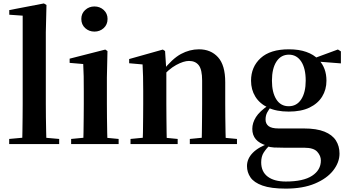

<svg xmlns="http://www.w3.org/2000/svg" viewBox="-20 -839 2025 1118"><path d="M33.5 0V-29.9L145.2 -40.2H208L324.6 -29.9V0ZM109.1 0Q110.1 -35.1 110.6 -75.2Q111.1 -115.3 111.6 -156.4Q112.1 -197.6 112.1 -234.8V-747.8L34 -753.3V-780.3L235.6 -819L250.6 -810L246.8 -650.9V-234.8Q246.8 -197.6 247.3 -156.4Q247.8 -115.3 248.7 -75.2Q249.6 -35.1 250.6 0Z M394.2 0V-29.9L500.8 -40.2H562.8L670.8 -29.9V0ZM464.6 0Q465.6 -25.5 466.3 -67.4Q466.9 -109.4 467.4 -154.8Q467.9 -200.3 467.9 -234.8V-308Q467.9 -358.3 467.3 -394.3Q466.6 -430.4 464.6 -466.2L385.5 -472.9V-497.4L593.1 -550.4L605.8 -541.7L602.4 -387.9V-234.8Q602.4 -200.3 602.9 -154.8Q603.4 -109.4 604.2 -67.4Q605.1 -25.5 606.1 0ZM529.8 -655Q498.6 -655 476 -675.4Q453.5 -695.9 453.5 -728.8Q453.5 -760.3 476 -780.9Q498.6 -801.4 529.8 -801.4Q561.5 -801.4 583.9 -780.9Q606.3 -760.3 606.3 -728.8Q606.3 -695.9 583.9 -675.4Q561.5 -655 529.8 -655Z M740 0V-29.9L845.6 -40.2H908.7L1014.6 -29.9V0ZM810.2 0Q811.9 -25.5 812.4 -67.4Q812.9 -109.4 813.4 -154.8Q813.9 -200.3 813.9 -234.8V-310.2Q813.9 -360 813 -393.7Q812.2 -427.5 810.2 -463.8L732.1 -470.7V-495.2L928.2 -550.4L941.2 -541.7L948.6 -428V-425.6V-234.8Q948.6 -200.3 949.1 -154.8Q949.6 -109.4 950.1 -67.4Q950.6 -25.5 951.6 0ZM1085.3 0V-29.9L1189.2 -40.2H1251.8L1359.9 -29.9V0ZM1154 0Q1155 -25.5 1155.5 -66.9Q1156 -108.4 1156.5 -153.8Q1157 -199.3 1157 -234.8V-369.8Q1157 -433.2 1137.6 -458.7Q1118.2 -484.2 1080.2 -484.2Q1049.6 -484.2 1005.8 -460.5Q962.1 -436.8 916.5 -383.3L911.6 -425.7H926.9Q983.1 -497.3 1033.7 -524.6Q1084.3 -551.9 1138.5 -551.9Q1207.6 -551.9 1249.5 -505.8Q1291.5 -459.6 1291.5 -360.5V-234.8Q1291.5 -199.3 1292 -153.8Q1292.5 -108.4 1293.3 -66.9Q1294.2 -25.5 1295.2 0Z M1643.8 259.3Q1557.7 259.3 1508.2 241.5Q1458.8 223.8 1438.5 193.9Q1418.2 164.1 1418.2 128Q1418.2 85.1 1452.1 50.6Q1485.9 16.2 1554.3 -7.2L1557.4 -0.8Q1529.7 27 1515.3 49.7Q1500.9 72.4 1500.9 106.1Q1500.9 160.8 1538.7 189.4Q1576.5 218 1644.1 218Q1746.2 218 1797.3 184.5Q1848.4 151 1848.4 95.5Q1848.4 68.3 1827.4 44.8Q1806.4 21.2 1751.8 21.2H1636.7Q1598.6 21.2 1575.6 19.9Q1552.7 18.5 1531.4 11.6V8.1Q1449.1 -15.7 1449.1 -88.6Q1449.1 -123.2 1470.3 -157.2Q1491.5 -191.1 1545.2 -227.3V-236.3L1564.8 -226.5Q1545.3 -202.1 1535.8 -184.1Q1526.3 -166 1526.3 -143Q1526.3 -118.4 1543.9 -104.7Q1561.6 -91 1601.8 -91H1748.1Q1823.5 -91 1869.2 -72.5Q1914.8 -54 1935.9 -21.1Q1956.9 11.8 1956.9 55.3Q1956.9 106.6 1920.4 153.4Q1884 200.2 1814 229.8Q1744 259.3 1643.8 259.3ZM1661.3 -189.2Q1589.3 -189.2 1540.3 -212.6Q1491.4 -236.1 1466.6 -276.7Q1441.8 -317.3 1441.8 -369.1Q1441.8 -449.4 1497.6 -500.6Q1553.5 -551.9 1662.1 -551.9Q1720.8 -551.9 1763.7 -536.6Q1806.6 -521.4 1832.6 -494L1836.7 -489.8Q1880.9 -443.3 1880.9 -369.1Q1880.9 -317.3 1855.9 -276.7Q1831 -236.1 1782.4 -212.6Q1733.8 -189.2 1661.3 -189.2ZM1661.1 -220.4Q1708.1 -220.4 1734.1 -260.8Q1760.1 -301.2 1760.1 -369.4Q1760.1 -441.2 1733.8 -481Q1707.4 -520.7 1662.3 -520.7Q1616 -520.7 1589.8 -480.5Q1563.5 -440.2 1563.5 -369.1Q1563.5 -300.9 1588.9 -260.6Q1614.3 -220.4 1661.1 -220.4ZM1799.2 -482.9V-498.4H1805.2L1947.6 -550.8L1965 -539.8V-469.9Z"/></svg>

Font: Noto Serif KR
Style: Regular
Weight: 200
Designer: Ryoko NISHIZUKA 西塚涼子 (kana & ideographs); Frank Grießhammer (Latin, Greek & Cyrillic); Wenlong ZHANG 张文龙 (bopomofo); San
Foundry: Adobe
Version: Version 2.001;hotconv 1.1.0;makeotfexe 2.6.0